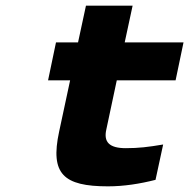

<svg xmlns="http://www.w3.org/2000/svg" viewBox="-20 -650 669 679"><path d="M425 -126C366 -126 346 -148 356 -192L393 -366H601L629 -500H421L449 -630H284L256 -500H178L150 -366H228L189 -184C157 -35 204 9 362 9C418 9 475 0 530 -14L557 -139C504 -130 470 -126 425 -126Z"/></svg>

Font: LT Wave Mono Black
Style: Italic
Weight: 900
Designer: Daniel Lyons
Version: Version 2.5 (Glyphs App)